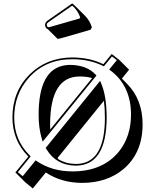

<svg xmlns="http://www.w3.org/2000/svg" viewBox="-20 -990 895 1109"><path d="M397 -970.2Q406.2 -963.9 414.1 -955.6L470.7 -899.4Q498.5 -871.1 510.7 -832.5L503.4 -818.4L351.6 -774.4Q320.3 -765.6 312.5 -765.6L255.9 -821.8Q252 -822.8 249 -825.7Q240.2 -835 240.2 -847.2Q241.7 -861.3 254.9 -871.1ZM169.4 98.6 125.5 62.5 68.8 5.9 144 -85.9Q142.1 -87.9 141.1 -88.9Q52.7 -178.7 51.8 -310.1Q51.8 -461.4 151.4 -560.5Q249.5 -657.2 397 -658.2Q499 -657.7 577.1 -619.1L625 -678.2L668.9 -644L725.6 -587.4L684.1 -536.1L714.4 -505.4Q803.2 -415.5 803.7 -272.5Q803.7 -106.4 692.4 -12.7Q598.1 65.9 454.6 66.4Q334.5 65.9 244.6 6.3ZM440.4 -548.3Q270 -548.3 269.5 -272.5Q269.5 -271 269.5 -270.5Q269.5 -255.4 270 -241.7L512.2 -539.1Q480 -548.3 440.4 -548.3ZM317.4 -70.3Q361.3 -43.5 418 -43Q576.7 -43 585.4 -280.8Q585.9 -295.4 585.9 -310.1Q585.9 -365.2 580.1 -408.2L312.5 -77.6Q314.9 -74.2 317.4 -70.3ZM558.1 -522.9 564.5 -507.8Q595.7 -436 596.2 -310.1Q594.7 -34.2 418 -33.2Q304.2 -34.2 247.6 -129.4L243.7 -135.3ZM383.8 -615.2Q480.5 -614.3 531.2 -560.1L537.1 -553.7L226.6 -171.9L221.2 -189.9Q203.1 -250 203.1 -327.1Q203.1 -590.3 355.5 -612.8Q369.6 -615.2 383.8 -615.2ZM111.3 27.8 186 -64 193.4 -58.6Q281.7 0 397.9 0Q573.7 0 667 -114.7Q736.8 -201.7 736.8 -329.1Q735.8 -494.6 619.1 -582L610.8 -588.4L654.8 -642.6L626.5 -664.1L580.1 -606.9L572.8 -610.4Q495.6 -647.9 397 -647.9Q244.1 -647.9 148.4 -543Q62.5 -447.8 62 -310.1Q63 -179.7 150.9 -93.3L157.2 -86.9L83 4.4ZM397 -957.5 260.7 -862.8Q250 -855.5 250 -847.2Q250.5 -838.4 256.8 -832Q264.6 -832.5 292 -840.8L439.9 -883.3L443.4 -889.6Q427.7 -932.6 397 -957.5Z"/></svg>

Font: Linux Biolinum Shadow O
Style: Bold
Weight: 700
Designer: Philipp H. Poll
Foundry: Philipp H. Poll
Version: Version 0.9.2